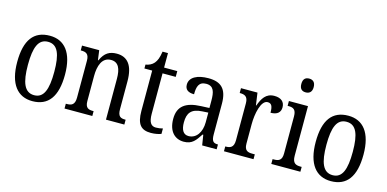

<svg xmlns="http://www.w3.org/2000/svg" viewBox="-72 -1161 3177 1575"><g transform="rotate(15 1516.5 -373.5)"><path d="M248 10C382 10 452 -81 452 -269C452 -456 375 -546 251 -546C115 -546 46 -456 46 -269C46 -81 123 10 248 10ZM250 -41C168 -41 137 -119 137 -269C137 -418 167 -494 249 -494C331 -494 361 -418 361 -269C361 -119 332 -41 250 -41Z M520 0H756V-41H751C713 -41 685 -49 685 -108V-321C685 -405 709 -484 786 -484C850 -484 872 -432 872 -346V0H1028V-41H1024C986 -41 961 -50 961 -113V-349C961 -486 909 -546 819 -546C759 -546 717 -524 686 -454H682L671 -536H525V-495H530C567 -495 596 -486 596 -427V-113C596 -50 566 -41 528 -41H520Z M1255 10C1292 10 1325 2 1342 -5V-51C1323 -46 1306 -43 1283 -43C1242 -43 1222 -73 1222 -143V-487H1334V-536H1222V-659H1176C1168 -605 1157 -579 1139 -557C1121 -536 1097 -525 1068 -520V-487H1134V-145C1134 -30 1172 10 1255 10Z M1534 10C1606 10 1632 -31 1669 -87H1675L1689 0H1812V-41H1809C1771 -41 1757 -57 1757 -113V-372C1757 -499 1703 -546 1597 -546C1504 -546 1438 -513 1438 -450C1438 -408 1465 -388 1516 -388C1516 -452 1528 -497 1591 -497C1656 -497 1667 -447 1667 -373V-312L1597 -309C1466 -304 1403 -256 1403 -150C1403 -41 1460 10 1534 10ZM1560 -45C1515 -45 1495 -82 1495 -144C1495 -223 1525 -265 1617 -270L1668 -273V-191C1668 -106 1626 -45 1560 -45Z M1874 0H2125V-41H2103C2066 -41 2036 -49 2036 -108V-273C2036 -362 2060 -482 2117 -482C2150 -482 2161 -459 2161 -404C2220 -404 2245 -431 2245 -472C2245 -517 2216 -546 2157 -546C2085 -546 2056 -494 2033 -431H2030L2015 -536H1875V-495H1878C1915 -495 1946 -486 1946 -427V-113C1946 -50 1915 -41 1877 -41H1874Z M2396 -640C2425 -640 2449 -655 2449 -698C2449 -742 2425 -757 2396 -757C2366 -757 2344 -742 2344 -698C2344 -655 2366 -640 2396 -640ZM2276 0H2523V-41H2513C2472 -41 2444 -52 2444 -115V-536H2282V-495H2290C2329 -495 2355 -484 2355 -425V-110C2355 -51 2327 -41 2287 -41H2276Z M2783 10C2917 10 2987 -81 2987 -269C2987 -456 2910 -546 2786 -546C2650 -546 2581 -456 2581 -269C2581 -81 2658 10 2783 10ZM2785 -41C2703 -41 2672 -119 2672 -269C2672 -418 2702 -494 2784 -494C2866 -494 2896 -418 2896 -269C2896 -119 2867 -41 2785 -41Z"/></g></svg>

Font: Noto Serif Sinhala Condensed
Style: Regular
Weight: 400
Width: 3
Designer: Jelle Bosma - Monotype Design Team
Foundry: Monotype Imaging Inc.
Version: Version 2.007